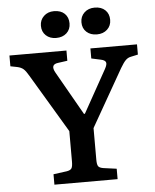

<svg xmlns="http://www.w3.org/2000/svg" viewBox="-60 -963 816 1014"><g transform="rotate(-5 348.0 -456.5)"><path d="M264.2 -771Q231 -771 210 -790.5Q189 -810.1 189 -841.8Q189 -872.6 210.2 -892.8Q231.4 -913.1 264.2 -913.1Q300.3 -913.1 320.6 -893.6Q340.8 -874 340.8 -841.8Q340.8 -810.1 319.6 -790.5Q298.3 -771 264.2 -771ZM403.8 -841.8Q403.8 -872.6 425 -892.8Q446.3 -913.1 480 -913.1Q515.1 -913.1 535.6 -893.6Q556.2 -874 556.2 -841.8Q556.2 -810.5 534.9 -790.8Q513.7 -771 480 -771Q446.3 -771 425 -790.3Q403.8 -809.6 403.8 -841.8ZM187 0V-55.2L258.8 -64.9Q278.8 -68.4 284.4 -78.6Q290 -88.9 290 -113.8V-274.9L105 -585Q90.3 -610.8 78.1 -621.3Q65.9 -631.8 44.9 -636.2L9.8 -643.1V-700.2H312V-646L263.2 -639.2Q218.3 -634.3 244.1 -588.9L375 -358.9H379.9L505.9 -585Q519.5 -609.4 514.9 -620.6Q510.3 -631.8 488.8 -636.2L439 -647V-700.2H686V-646L649.9 -638.2Q632.8 -635.3 620.6 -623.3Q608.4 -611.3 591.8 -583L418.9 -279.8V-111.8Q418.9 -87.4 424.8 -77.9Q430.7 -68.4 451.2 -64.9L522 -55.2V0Z"/></g></svg>

Font: Literata Book SemiBold
Style: Regular
Weight: 600
Designer: Latin by Veronika Burian and Jose Scaglione. Greek by Irene Vlachou. Cyrillic by Vera Evstafieva
Foundry: TypeTogether
Version: Version 2.003;PS 002.003;hotconv 1.0.88;makeotf.lib2.5.64775